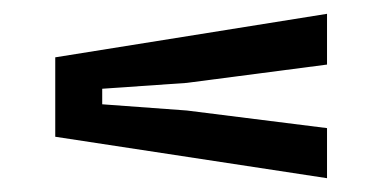

<svg xmlns="http://www.w3.org/2000/svg" viewBox="-20 -523 554 278"><path d="M453.5 -265 60 -325V-440L453.5 -503V-429.5L250.5 -403L128 -394.5V-372L250.5 -363L453.5 -337.5Z"/></svg>

Font: Big Shoulders Text Thin Medium
Style: Regular
Weight: 500
Version: Version 2.002